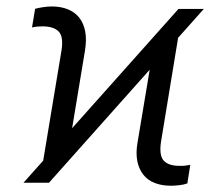

<svg xmlns="http://www.w3.org/2000/svg" viewBox="-20 -574 698 603"><path d="M53.7 0 540.5 -545.9H620.1L133.8 0ZM108.4 -25.9 172.9 -414.1Q180.2 -458 164.6 -474.6Q148.9 -491.2 113.8 -491.2Q106 -491.2 97.2 -490.5Q88.4 -489.7 80.6 -487.8L90.3 -546.4Q101.1 -549.3 115.5 -551.5Q129.9 -553.7 142.1 -553.7Q170.9 -553.7 192.9 -544.9Q214.8 -536.1 228.8 -518.6Q242.7 -501 247.6 -475.3Q252.4 -449.7 247.1 -416.5L193.4 -92.3ZM516.6 9.3Q487.8 9.3 465.6 0.5Q443.4 -8.3 429.7 -25.9Q416 -43.5 411.1 -68.8Q406.2 -94.2 412.1 -127.4L465.8 -448.7L549.3 -515.6L485.8 -129.4Q479 -85.4 494.6 -69.1Q510.3 -52.7 544.9 -53.2Q552.2 -52.7 561 -53.7Q569.8 -54.7 577.6 -56.2L568.4 2Q558.1 5.9 543.5 7.6Q528.8 9.3 516.6 9.3Z"/></svg>

Font: Inter 24pt Light
Style: Italic
Weight: 300
Italic angle: -9.3988°
Designer: Rasmus Andersson
Foundry: rsms
Version: Version 4.001;git-66647c0bb